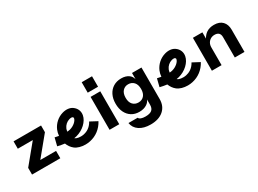

<svg xmlns="http://www.w3.org/2000/svg" viewBox="-39 -1433 3193 2375"><g transform="rotate(-30 1558.0 -246.0)"><path d="M210.7 -109.3 432.1 -378.4V-474.3H39.4V-369.2H253.6L32 -100V-4.2H435.8V-109.3Z M972 -219.4C934.2 -148.4 876.6 -123 835 -114.3C780.1 -102.9 731.4 -115.6 715.6 -128.1C713.8 -129.6 711.9 -131.2 710.1 -132.9C721.9 -134.6 733.3 -136.8 744 -139.6C844.7 -165.6 928.6 -243.9 943.5 -325.9C953.4 -380.2 932.5 -429.9 886.2 -462.4C850 -487.9 798 -493.4 743.6 -477.8C670.4 -456.9 608.9 -402.3 579.1 -331.7C568.9 -307.6 562.4 -280.2 560.3 -251.7C541.8 -254.7 522.9 -258.6 503.7 -263.3L476 -151.5C510.6 -142.9 544.3 -136.7 576.4 -132.9C590.2 -96.2 612.4 -62.8 644.4 -37.6C679.4 -9.9 734.1 5.4 792 5.4C814.1 5.4 836.6 3.1 858.7 -1.6C951.6 -21 1028.1 -79.1 1073.9 -165.3L972.2 -219.4ZM685.2 -286.9C701.6 -325.7 735.3 -355.7 775.4 -367.2C786.1 -370.2 795.4 -371.3 802.6 -371.3C811.9 -371.3 817.9 -369.6 820.1 -368.1C830.6 -360.7 831.7 -355 830.2 -346.6C824.2 -313.2 776.5 -267.1 715.2 -251.3C703.5 -248.2 690.1 -246.2 675.4 -245.1C676.7 -260.1 680 -274.6 685.2 -287Z M1282.5 -537V-686.3H1135V-537ZM1277.8 -4.2V-474.3H1139.5V-4.2Z M1731.1 -474.3V-386C1723.4 -412.5 1710.5 -435.4 1688.2 -452.1C1660.2 -473 1624.1 -483.5 1579.9 -483.5C1536.8 -483.5 1499.2 -473.6 1466.9 -454C1434.6 -434.3 1409.6 -406.6 1391.7 -371C1373.8 -335.3 1365 -293.6 1365 -245.6C1365 -198.3 1373.5 -157.1 1390.8 -122.1C1408 -87.1 1432.1 -59.9 1463.1 -40.5C1494.1 -21.1 1530.5 -11.5 1572.3 -11.5C1616 -11.5 1652.6 -21.5 1682.1 -41.4C1703.9 -56.2 1719.1 -74.9 1728.2 -97.5V-22.6C1728.2 11.2 1718.7 36.1 1699.6 52.1C1680.6 68 1650.2 76 1608.4 76C1583.2 76 1562.3 73 1546.1 66.8C1529.8 60.7 1519.2 51.8 1514.3 40.1H1383.4C1390.8 87.4 1414.8 124.9 1455.7 152.6C1496.6 180.2 1549.6 194 1614.7 194C1692.8 194 1754.2 174.5 1799 135.5C1843.9 96.5 1866.3 43.2 1866.3 -24.4V-474.3ZM1699.7 -151.2C1679.4 -128.8 1653.1 -117.6 1620.4 -117.6C1587.2 -117.6 1560.4 -128.6 1539.8 -150.7C1519.2 -172.9 1509 -204.8 1509 -246.6C1509 -288.4 1519.3 -320.7 1539.8 -343.4C1560.4 -366.1 1586.6 -377.5 1618.6 -377.5C1651.8 -377.5 1678.7 -366.3 1699.2 -343.9C1719.8 -321.4 1730.1 -289.3 1730.1 -247.5C1730.1 -205.8 1720 -173.6 1699.7 -151.2Z M2434 -219.4C2396.2 -148.4 2338.6 -123 2297 -114.3C2242.1 -102.9 2193.4 -115.6 2177.6 -128.1C2175.8 -129.6 2173.9 -131.2 2172.1 -132.9C2183.9 -134.6 2195.3 -136.8 2206 -139.6C2306.7 -165.6 2390.6 -243.9 2405.5 -325.9C2415.4 -380.2 2394.5 -429.9 2348.2 -462.4C2312 -487.9 2260 -493.4 2205.6 -477.8C2132.4 -456.9 2070.9 -402.3 2041.1 -331.7C2030.9 -307.6 2024.4 -280.2 2022.3 -251.7C2003.8 -254.7 1984.9 -258.6 1965.7 -263.3L1938 -151.5C1972.6 -142.9 2006.3 -136.7 2038.4 -132.9C2052.2 -96.2 2074.4 -62.8 2106.4 -37.6C2141.4 -9.9 2196.1 5.4 2254 5.4C2276.1 5.4 2298.6 3.1 2320.7 -1.6C2413.6 -21 2490.1 -79.1 2535.9 -165.3L2434.2 -219.4ZM2147.2 -286.9C2163.6 -325.7 2197.3 -355.7 2237.4 -367.2C2248.1 -370.2 2257.4 -371.3 2264.6 -371.3C2273.9 -371.3 2279.9 -369.6 2282.1 -368.1C2292.6 -360.7 2293.7 -355 2292.2 -346.6C2286.2 -313.2 2238.5 -267.1 2177.2 -251.3C2165.5 -248.2 2152.1 -246.2 2137.4 -245.1C2138.7 -260.1 2142 -274.6 2147.2 -287Z M3025.2 -439.8C2997.6 -468.9 2957.5 -483.5 2905.3 -483.5C2861.7 -483.5 2824.9 -473.3 2795.1 -452.7C2770.1 -435.4 2751.4 -412.2 2736.5 -385.2V-474.3H2601V-4.2H2739.3V-256.8C2739.3 -280.1 2744 -300.4 2753.6 -317.6C2763.2 -334.8 2776.4 -348.3 2793.3 -358.2C2810.2 -368 2829.4 -372.9 2850.9 -372.9C2876.1 -372.9 2895.3 -366.5 2908.5 -353.6C2921.7 -340.7 2928.3 -321.3 2928.3 -295.5V-4.2H3066.6V-322.2C3066.6 -371.4 3052.8 -410.6 3025.2 -439.8Z"/></g></svg>

Font: Diatome Awesome Bold
Style: Regular
Weight: 400
Designer: 15.100.17
Foundry: 15.100.17
Version: Version 1.010;Fontself Maker 3.5.8